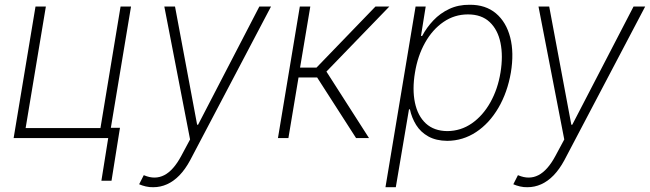

<svg xmlns="http://www.w3.org/2000/svg" viewBox="-20 -573 2698 797"><path d="M523.9 -545.9 433.1 0H36.6L127.4 -545.9H170.4L86.4 -41.5H397L480.5 -545.9ZM478 -42.5 442.9 177.2H400.9L436 -42.5Z M616.7 204.1Q600.6 204.6 585.2 200.9Q569.8 197.3 557.6 191.9L576.7 154.3L578.6 154.8Q623.5 173.8 661.9 154.1Q700.2 134.3 732.4 74.2L769 5.9L662.1 -545.9H706.5L798.3 -55.2H802.2L1056.6 -545.9H1105L769 92.8Q749 129.9 724.9 154.8Q700.7 179.7 673.3 191.9Q646 204.1 616.7 204.1Z M1133.8 0 1224.6 -545.9H1268.1L1225.6 -292.5H1293.9L1538.6 -545.9H1596.2L1335 -275.9L1511.7 0H1458L1296.4 -251.5H1219.2L1177.2 0Z M1580.1 204.1 1705.1 -545.9H1747.1L1727.5 -423.8H1732.4Q1751 -459 1779.1 -488.5Q1807.1 -518.1 1845 -535.9Q1882.8 -553.7 1929.7 -553.2Q1995.6 -553.7 2038.6 -517.6Q2081.5 -481.4 2097.9 -417.7Q2114.3 -354 2100.6 -271.5Q2086.4 -189.5 2048.8 -125.2Q2011.2 -61 1956.5 -24.9Q1901.9 11.2 1836.4 11.7Q1790 11.2 1758.1 -6.6Q1726.1 -24.4 1707.5 -54.2Q1689 -84 1681.6 -119.1H1677.7L1623 204.1ZM1836.9 -28.8Q1893.1 -29.3 1938.7 -61Q1984.4 -92.8 2015.4 -147.9Q2046.4 -203.1 2057.6 -272Q2068.8 -340.3 2057.6 -395Q2046.4 -449.7 2012.7 -481.4Q1979 -513.2 1922.4 -513.2Q1866.7 -513.2 1821 -481.9Q1775.4 -450.7 1744.6 -396Q1713.9 -341.3 1702.6 -272Q1690.9 -202.1 1702.4 -147Q1713.9 -91.8 1747.8 -60.5Q1781.7 -29.3 1836.9 -28.8Z M2169.9 204.1Q2153.8 204.6 2138.4 200.9Q2123 197.3 2110.8 191.9L2129.9 154.3L2131.8 154.8Q2176.8 173.8 2215.1 154.1Q2253.4 134.3 2285.6 74.2L2322.3 5.9L2215.3 -545.9H2259.8L2351.6 -55.2H2355.5L2609.9 -545.9H2658.2L2322.3 92.8Q2302.2 129.9 2278.1 154.8Q2253.9 179.7 2226.6 191.9Q2199.2 204.1 2169.9 204.1Z"/></svg>

Font: Inter Tight ExtraLight
Style: Italic
Weight: 250
Italic angle: -9.39999°
Designer: Rasmus Andersson
Foundry: rsms
Version: Version 3.004